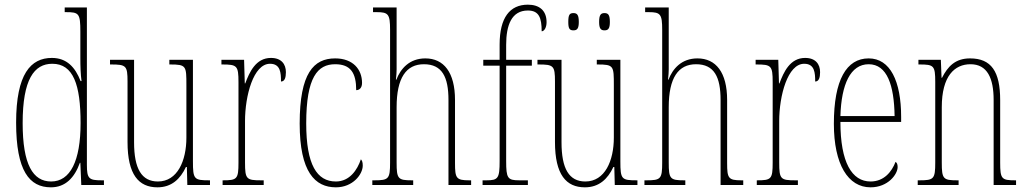

<svg xmlns="http://www.w3.org/2000/svg" viewBox="-20 -792 4394 822"><path d="M198 10C260 10 299 -31 322 -95H324L328 0H425V-20H415C361 -20 352 -27 352 -86V-760H257V-740H262C318 -740 324 -735 324 -656V-544C324 -509 325 -476 329 -445H325C302 -504 266 -544 202 -544C112 -544 49 -476 49 -267C49 -60 106 10 198 10ZM199 -15C121 -15 77 -87 77 -265C77 -452 126 -519 204 -519C294 -519 325 -429 325 -265C325 -103 281 -15 199 -15Z M654 10C715 10 752 -26 776 -77H780L782 0H879V-20H877C811 -20 806 -24 806 -101V-536H705V-516H708C778 -516 778 -510 778 -426V-203C778 -104 740 -15 656 -15C586 -15 554 -70 554 -183V-536H451V-516H455C520 -516 526 -511 526 -443V-184C526 -44 574 10 654 10Z M933 0H1109V-20H1098C1035 -20 1029 -25 1029 -96V-274C1029 -382 1065 -519 1136 -519C1181 -519 1183 -480 1183 -443C1199 -443 1204 -460 1204 -483C1204 -517 1185 -544 1140 -544C1075 -544 1048 -483 1030 -435H1028L1025 -536H928V-516H931C995 -516 1001 -511 1001 -440V-96C1001 -25 995 -20 934 -20H933Z M1418 10C1491 10 1533 -46 1533 -83C1533 -98 1530 -105 1525 -110C1510 -65 1477 -15 1418 -15C1337 -15 1291 -86 1291 -264C1291 -462 1340 -517 1415 -517C1481 -517 1505 -480 1505 -406C1517 -406 1530 -414 1530 -437C1530 -495 1491 -542 1415 -542C1323 -542 1263 -479 1263 -263C1263 -55 1329 10 1418 10Z M1574 0H1749V-20H1744C1684 -20 1678 -26 1678 -96V-333C1678 -459 1719 -517 1795 -517C1873 -517 1900 -462 1900 -364V0H1997V-20H1989C1933 -20 1928 -29 1928 -94V-364C1928 -482 1880 -542 1801 -542C1733 -542 1695 -498 1677 -451H1675C1677 -469 1678 -483 1678 -495V-760H1577V-740H1593C1643 -740 1650 -731 1650 -664V-96C1650 -26 1644 -20 1583 -20H1574Z M2046 0H2240V-20H2203C2153 -20 2147 -29 2147 -103V-511H2257V-536H2147V-600C2147 -684 2170 -747 2240 -747C2288 -747 2299 -715 2299 -658C2310 -658 2320 -674 2320 -697C2320 -748 2288 -772 2240 -772C2163 -772 2119 -717 2119 -601V-536H2049V-511H2119V-103C2119 -29 2113 -20 2063 -20H2046Z M2568 -662C2584 -662 2591 -670 2591 -698C2591 -728 2584 -736 2568 -736C2552 -736 2545 -728 2545 -698C2545 -670 2552 -662 2568 -662ZM2435 -662C2451 -662 2458 -670 2458 -698C2458 -728 2451 -736 2435 -736C2418 -736 2413 -728 2413 -698C2413 -670 2418 -662 2435 -662ZM2484 10C2545 10 2582 -26 2606 -77H2610L2612 0H2709V-20H2707C2641 -20 2636 -24 2636 -101V-536H2535V-516H2538C2608 -516 2608 -510 2608 -426V-203C2608 -104 2570 -15 2486 -15C2416 -15 2384 -70 2384 -183V-536H2281V-516H2285C2350 -516 2356 -511 2356 -443V-184C2356 -44 2404 10 2484 10Z M2739 0H2914V-20H2909C2849 -20 2843 -26 2843 -96V-333C2843 -459 2884 -517 2960 -517C3038 -517 3065 -462 3065 -364V0H3162V-20H3154C3098 -20 3093 -29 3093 -94V-364C3093 -482 3045 -542 2966 -542C2898 -542 2860 -498 2842 -451H2840C2842 -469 2843 -483 2843 -495V-760H2742V-740H2758C2808 -740 2815 -731 2815 -664V-96C2815 -26 2809 -20 2748 -20H2739Z M3220 0H3396V-20H3385C3322 -20 3316 -25 3316 -96V-274C3316 -382 3352 -519 3423 -519C3468 -519 3470 -480 3470 -443C3486 -443 3491 -460 3491 -483C3491 -517 3472 -544 3427 -544C3362 -544 3335 -483 3317 -435H3315L3312 -536H3215V-516H3218C3282 -516 3288 -511 3288 -440V-96C3288 -25 3282 -20 3221 -20H3220Z M3707 10C3782 10 3823 -46 3823 -77C3823 -90 3819 -96 3814 -99C3798 -57 3765 -15 3707 -15C3627 -15 3578 -97 3578 -270H3838V-291C3838 -445 3791 -542 3699 -542C3604 -542 3550 -450 3550 -262C3550 -88 3611 10 3707 10ZM3810 -295H3578C3582 -431 3621 -517 3699 -517C3778 -517 3808 -427 3810 -295Z M3909 0H4084V-20H4078C4018 -20 4012 -26 4012 -96V-333C4012 -467 4067 -517 4135 -517C4207 -517 4234 -457 4234 -364V0H4330V-20H4326C4268 -20 4262 -26 4262 -96V-363C4262 -486 4224 -542 4133 -542C4070 -542 4038 -508 4013 -459H4011L4008 -536H3912V-516H3917C3978 -516 3984 -511 3984 -441V-96C3984 -26 3978 -20 3917 -20H3909Z"/></svg>

Font: Noto Serif Hebrew ExtraCondensed Thin
Style: Regular
Weight: 100
Width: 2
Designer: Monotype Design Team
Foundry: Monotype Imaging Inc.
Version: Version 2.004